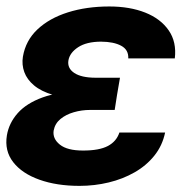

<svg xmlns="http://www.w3.org/2000/svg" viewBox="-20 -573 577 602"><path d="M239.1 -285.9H348.6L339.6 -228.3H262.5Q236.1 -228.3 211.4 -221.1Q186.7 -214 169.5 -199.8Q152.3 -185.6 148.2 -163.5Q144.5 -138.1 167.8 -119.5Q191 -100.9 240.4 -101Q290.9 -100.9 318.1 -115.2Q345.3 -129.6 354.3 -157.4H497.7Q489.1 -116.2 463.9 -84.9Q438.8 -53.6 401.9 -32.6Q364.9 -11.5 320.7 -0.9Q276.4 9.8 229.3 9.8Q157.8 9.8 103.5 -9.6Q49.2 -28.9 21.4 -64.6Q-6.3 -100.2 1.6 -148.6Q8.1 -187.3 35.6 -218.3Q63.2 -249.3 113.7 -267.6Q164.3 -285.9 239.1 -285.9ZM345.1 -264.6H235.5Q183.2 -264.6 146.1 -275.6Q109.1 -286.5 86.9 -305.1Q64.7 -323.6 56.2 -347Q47.8 -370.4 51.8 -395.1Q60.3 -445.9 97.5 -480.9Q134.7 -515.9 193 -534.3Q251.4 -552.7 322.7 -552.7Q387 -552.7 435.4 -533.5Q483.7 -514.3 508.9 -477.8Q534.2 -441.4 528.1 -389.8H382.2Q383.5 -416.9 360 -429.5Q336.5 -442.2 296.5 -442.4Q251.2 -442.2 224.9 -424.9Q198.5 -407.5 194.5 -383.4Q190.6 -359.1 212.8 -344.3Q235 -329.5 279.1 -329.3H356.2Z"/></svg>

Font: Inter Tight
Style: Italic
Weight: 400
Italic angle: -9.39999°
Designer: Rasmus Andersson
Foundry: rsms
Version: Version 3.002